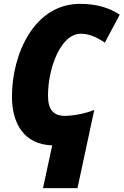

<svg xmlns="http://www.w3.org/2000/svg" viewBox="-20 -745 641 996"><path d="M203 231H382L469 -175C427 -157 362 -144 317 -144C258 -144 229 -175 229 -249C229 -392 295 -570 399 -570C440 -570 477 -555 524 -524L601 -669C545 -706 478 -725 395 -725C157 -725 42 -464 42 -244C42 -104 105 5 251 9Z"/></svg>

Font: Noto Sans UI SemiCondensed Black
Style: Italic
Weight: 900
Width: 4
Italic angle: -372°
Designer: Monotype Design Team
Foundry: Monotype Imaging Inc.
Version: Version 1.901